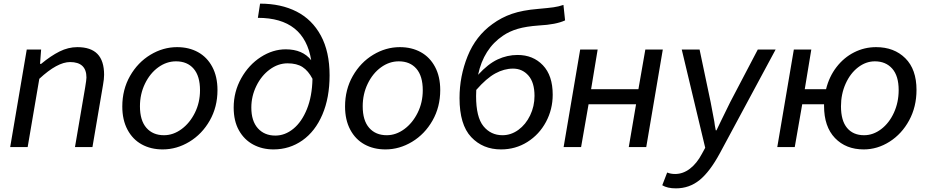

<svg xmlns="http://www.w3.org/2000/svg" viewBox="-20 -808 5103 1055"><path d="M127 -536H206L200 -457H206Q259 -501 307 -525Q355 -549 405 -549Q479 -549 515.5 -511.5Q552 -474 552 -397Q552 -374 546 -341L488 0H392L448 -328Q455 -370 455 -382Q455 -467 365 -467Q295 -467 196 -375L132 0H36Z M652 -223Q652 -316 694.5 -390.5Q737 -465 806.5 -507Q876 -549 953 -549Q1018 -549 1068 -521.5Q1118 -494 1146.5 -440.5Q1175 -387 1175 -313Q1175 -220 1132.5 -145.5Q1090 -71 1020.5 -29Q951 13 874 13Q809 13 759 -14.5Q709 -42 680.5 -95.5Q652 -149 652 -223ZM1079 -312Q1079 -390 1044 -430.5Q1009 -471 947 -471Q895 -471 849.5 -438Q804 -405 776.5 -348Q749 -291 749 -224Q749 -146 784.5 -105.5Q820 -65 881 -65Q932 -65 977.5 -98.5Q1023 -132 1051 -188.5Q1079 -245 1079 -312Z M1264 -217Q1264 -304 1305.5 -378Q1347 -452 1413 -494.5Q1479 -537 1550 -537Q1643 -537 1690 -477Q1652 -710 1397 -710L1409 -788Q1524 -788 1609.5 -744.5Q1695 -701 1743 -612.5Q1791 -524 1791 -394Q1791 -271 1751.5 -178.5Q1712 -86 1641.5 -36.5Q1571 13 1483 13Q1421 13 1371.5 -13.5Q1322 -40 1293 -91.5Q1264 -143 1264 -217ZM1493 -63Q1546 -63 1592 -100.5Q1638 -138 1666.5 -208.5Q1695 -279 1697 -375Q1674 -419 1642.5 -439.5Q1611 -460 1560 -460Q1508 -460 1462 -426Q1416 -392 1388.5 -335.5Q1361 -279 1361 -217Q1361 -143 1397 -103Q1433 -63 1493 -63Z M1876 -223Q1876 -316 1918.5 -390.5Q1961 -465 2030.5 -507Q2100 -549 2177 -549Q2242 -549 2292 -521.5Q2342 -494 2370.5 -440.5Q2399 -387 2399 -313Q2399 -220 2356.5 -145.5Q2314 -71 2244.5 -29Q2175 13 2098 13Q2033 13 1983 -14.5Q1933 -42 1904.5 -95.5Q1876 -149 1876 -223ZM2303 -312Q2303 -390 2268 -430.5Q2233 -471 2171 -471Q2119 -471 2073.5 -438Q2028 -405 2000.5 -348Q1973 -291 1973 -224Q1973 -146 2008.5 -105.5Q2044 -65 2105 -65Q2156 -65 2201.5 -98.5Q2247 -132 2275 -188.5Q2303 -245 2303 -312Z M2505 -269Q2505 -389 2549.5 -499.5Q2594 -610 2686 -676Q2735 -712 2793 -732Q2851 -752 2936 -759Q2993 -764 3021.5 -768Q3050 -772 3076 -781L3085 -696Q3036 -673 2941 -668Q2871 -663 2825 -649.5Q2779 -636 2744 -612Q2637 -540 2607 -397Q2662 -457 2714.5 -481.5Q2767 -506 2824 -506Q2909 -506 2963 -449.5Q3017 -393 3017 -288Q3017 -207 2980 -138Q2943 -69 2878 -28Q2813 13 2733 13Q2633 13 2569 -55Q2505 -123 2505 -269ZM2741 -65Q2788 -65 2828.5 -94.5Q2869 -124 2893 -174Q2917 -224 2917 -281Q2917 -355 2883.5 -393Q2850 -431 2799 -431Q2750 -431 2701.5 -404.5Q2653 -378 2597 -314Q2596 -302 2596 -280Q2596 -164 2636.5 -114.5Q2677 -65 2741 -65Z M3168 -536H3264L3228 -318H3488L3526 -536H3622L3531 0H3435L3475 -235H3214L3173 0H3077Z M3619 210 3646 140Q3665 148 3690 148Q3733 148 3771 119Q3809 90 3837 37L3855 4L3726 -536H3824L3885 -246L3905 -140Q3907 -121 3913 -92H3917L3943 -146Q3970 -203 3992 -246L4144 -536H4242L3936 33Q3881 135 3824.5 181Q3768 227 3694 227Q3647 227 3619 210Z M4342 -536H4438L4402 -318H4519Q4536 -387 4576.5 -439.5Q4617 -492 4673.5 -520.5Q4730 -549 4794 -549Q4893 -549 4954.5 -488Q5016 -427 5016 -314Q5016 -221 4975.5 -146.5Q4935 -72 4868 -29.5Q4801 13 4726 13Q4628 13 4568 -49.5Q4508 -112 4508 -226V-235H4388L4347 0H4251ZM4918 -313Q4918 -391 4882.5 -431Q4847 -471 4787 -471Q4738 -471 4695 -438Q4652 -405 4626.5 -348Q4601 -291 4601 -224Q4601 -145 4634.5 -105Q4668 -65 4728 -65Q4778 -65 4822 -98.5Q4866 -132 4892 -189Q4918 -246 4918 -313Z"/></svg>

Font: Nebula Sans Medium
Style: Regular
Weight: 500
Italic angle: -9°
Designer: Paul D. Hunt for Adobe (as Source Sans)
Foundry: Nebula Entertainment & Broadcasting LLC
Version: Version 1.010